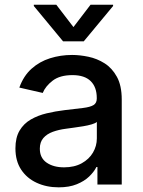

<svg xmlns="http://www.w3.org/2000/svg" viewBox="-20 -787 609 819"><path d="M230.1 12.1Q178.3 12.1 136.4 -7.3Q94.5 -26.6 70.1 -63.6Q45.8 -100.5 45.8 -154.1Q45.8 -200.3 63.6 -230.1Q81.3 -259.9 111.5 -277.3Q141.7 -294.7 179 -303.6Q216.3 -312.5 255 -317.1Q304 -322.8 334.5 -326.5Q365.1 -330.3 378.9 -338.8Q392.8 -347.3 392.8 -366.5V-369Q392.8 -415.5 366.7 -441.1Q340.6 -466.6 289.1 -466.6Q235.4 -466.6 204.7 -443Q174 -419.4 162.3 -390.6L62.5 -413.4Q80.3 -463.1 114.5 -493.8Q148.8 -524.5 193.5 -538.5Q238.3 -552.6 287.6 -552.6Q320.3 -552.6 357.1 -544.9Q393.8 -537.3 426 -517Q458.1 -496.8 478.7 -459.3Q499.3 -421.9 499.3 -362.2V0H395.6V-74.6H391.3Q381 -54 360.4 -34.1Q339.8 -14.2 307.5 -1.1Q275.2 12.1 230.1 12.1ZM253.2 -73.2Q297.2 -73.2 328.7 -90.6Q360.1 -108 376.6 -136.2Q393.1 -164.4 393.1 -196.7V-267Q387.4 -261.4 371.3 -256.6Q355.1 -251.8 334.5 -248.4Q313.9 -245 294.4 -242.4Q274.9 -239.7 261.7 -237.9Q230.8 -234 205.4 -224.8Q180 -215.6 165 -198.3Q149.9 -181.1 149.9 -152.7Q149.9 -113.3 179 -93.2Q208.1 -73.2 253.2 -73.2ZM220.2 -766.7 293.3 -671.5 366.1 -766.7H462.4V-761.4L337.4 -610.8H248.9L124.3 -761.4V-766.7Z"/></svg>

Font: InterMG Medium
Style: Regular
Weight: 500
Designer: Rasmus Andersson
Foundry: rsms
Version: Version 3.019;December 26, 2023;FontCreator 15.0.0.2955 64-b